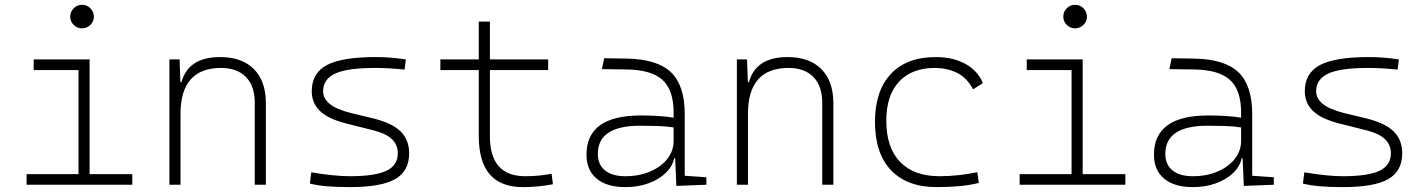

<svg xmlns="http://www.w3.org/2000/svg" viewBox="-20 -763 5899 793"><path d="M318.8 -646Q298.8 -646 284.4 -660.2Q270 -674.3 270 -694.3Q270 -714.4 284.4 -728.8Q298.8 -743.2 318.8 -743.2Q338.9 -743.2 353.3 -728.8Q367.7 -714.4 367.7 -694.3Q367.7 -674.3 353.3 -660.2Q338.9 -646 318.8 -646ZM89.8 0V-43.9H304.2V-473.6H119.1V-517.6H350.1V-43.9H526.4V0Z M679.7 0V-517.6H721.7L725.1 -423.8H729.5Q757.8 -527.3 889.2 -527.3Q979.5 -527.3 1028.8 -477.5Q1078.1 -427.7 1078.1 -336.9V0H1032.2V-338.9Q1032.2 -407.7 995.6 -445.1Q959 -482.4 893.6 -482.4Q725.6 -482.4 725.6 -293V0Z M1424.8 9.8Q1368.7 9.8 1329.6 6.3Q1290.5 2.9 1259.8 -4.9L1265.6 -51.3Q1360.8 -35.2 1424.8 -35.2Q1528.8 -35.2 1575.9 -57.6Q1623 -80.1 1623 -129.9Q1623 -164.6 1599.4 -187.7Q1575.7 -210.9 1522.9 -224.6L1408.2 -253.4Q1333 -272.9 1300.3 -305.7Q1267.6 -338.4 1267.6 -386.2Q1267.6 -460.9 1329.8 -494.1Q1392.1 -527.3 1531.2 -527.3Q1563.5 -527.3 1591.6 -525.1Q1619.6 -522.9 1656.2 -517.6L1650.9 -475.6Q1610.8 -479.5 1581.8 -481Q1552.7 -482.4 1528.3 -482.4Q1415.5 -482.4 1365 -459.5Q1314.5 -436.5 1314.5 -385.7Q1314.5 -356.4 1341.6 -334Q1368.7 -311.5 1430.7 -295.9L1522 -273.9Q1600.6 -254.4 1635.3 -219.5Q1669.9 -184.6 1669.9 -129.9Q1669.9 -56.2 1612.1 -23.2Q1554.2 9.8 1424.8 9.8Z M2139.6 9.8Q1957.5 9.8 1957.5 -200.2V-473.6H1798.8V-517.6H1957.5V-673.8H2003.4V-517.6H2244.1V-473.6H2003.4V-200.2Q2003.4 -35.2 2149.4 -35.2Q2179.7 -35.2 2206.1 -37.8Q2232.4 -40.5 2258.3 -45.4L2263.7 -2Q2232.4 3.9 2202.6 6.8Q2172.9 9.8 2139.6 9.8Z M2562.5 9.8Q2485.8 9.8 2444.1 -25.4Q2402.3 -60.5 2402.3 -124Q2402.3 -286.1 2626 -286.1Q2664.1 -286.1 2699.5 -283.9Q2734.9 -281.7 2762.2 -276.9V-297.9Q2762.2 -391.1 2716.3 -432.9Q2670.4 -474.6 2568.4 -476.1L2465.8 -477.5L2475.6 -522.5L2568.4 -521Q2694.3 -519 2751.2 -464.6Q2808.1 -410.2 2808.1 -291.5V-37.1L2897.5 -30.8V0L2773.4 4.9L2768.6 -109.4H2764.6Q2757.3 -75.2 2729.2 -48.3Q2701.2 -21.5 2658.2 -5.9Q2615.2 9.8 2562.5 9.8ZM2562.5 -35.2Q2619.6 -35.2 2664.8 -54.4Q2710 -73.7 2736.1 -106.7Q2762.2 -139.6 2762.2 -181.2V-236.8Q2731.4 -241.7 2694.3 -242.7Q2657.2 -243.7 2623.5 -243.7Q2449.2 -243.7 2449.2 -127.4Q2449.2 -83 2479 -59.1Q2508.8 -35.2 2562.5 -35.2Z M3023.4 0V-517.6H3065.4L3068.8 -423.8H3073.2Q3101.6 -527.3 3232.9 -527.3Q3323.2 -527.3 3372.6 -477.5Q3421.9 -427.7 3421.9 -336.9V0H3376V-338.9Q3376 -407.7 3339.4 -445.1Q3302.7 -482.4 3237.3 -482.4Q3069.3 -482.4 3069.3 -293V0Z M3848.6 9.8Q3726.6 9.8 3660.2 -59.8Q3593.8 -129.4 3593.8 -259.8Q3593.8 -386.7 3658.9 -457Q3724.1 -527.3 3844.7 -527.3Q3916 -527.3 3967 -499.3Q4018.1 -471.2 4039.6 -419.9L3999 -394Q3972.7 -443.4 3931.4 -462.9Q3890.1 -482.4 3840.8 -482.4Q3746.1 -482.4 3693.4 -425.8Q3640.6 -369.1 3640.6 -264.6Q3640.6 -152.8 3697.8 -94Q3754.9 -35.2 3860.4 -35.2Q3900.4 -35.2 3939.7 -39.6Q3979 -43.9 4016.6 -51.8L4022.5 -7.3Q3980.5 2.9 3936 6.3Q3891.6 9.8 3848.6 9.8Z M4420.4 -646Q4400.4 -646 4386 -660.2Q4371.6 -674.3 4371.6 -694.3Q4371.6 -714.4 4386 -728.8Q4400.4 -743.2 4420.4 -743.2Q4440.4 -743.2 4454.8 -728.8Q4469.2 -714.4 4469.2 -694.3Q4469.2 -674.3 4454.8 -660.2Q4440.4 -646 4420.4 -646ZM4191.4 0V-43.9H4405.8V-473.6H4220.7V-517.6H4451.7V-43.9H4627.9V0Z M4906.2 9.8Q4829.6 9.8 4787.8 -25.4Q4746.1 -60.5 4746.1 -124Q4746.1 -286.1 4969.7 -286.1Q5007.8 -286.1 5043.2 -283.9Q5078.6 -281.7 5106 -276.9V-297.9Q5106 -391.1 5060.1 -432.9Q5014.2 -474.6 4912.1 -476.1L4809.6 -477.5L4819.3 -522.5L4912.1 -521Q5038.1 -519 5095 -464.6Q5151.9 -410.2 5151.9 -291.5V-37.1L5241.2 -30.8V0L5117.2 4.9L5112.3 -109.4H5108.4Q5101.1 -75.2 5073 -48.3Q5044.9 -21.5 5002 -5.9Q4959 9.8 4906.2 9.8ZM4906.2 -35.2Q4963.4 -35.2 5008.5 -54.4Q5053.7 -73.7 5079.8 -106.7Q5106 -139.6 5106 -181.2V-236.8Q5075.2 -241.7 5038.1 -242.7Q5001 -243.7 4967.3 -243.7Q4793 -243.7 4793 -127.4Q4793 -83 4822.8 -59.1Q4852.5 -35.2 4906.2 -35.2Z M5526.4 9.8Q5470.2 9.8 5431.2 6.3Q5392.1 2.9 5361.3 -4.9L5367.2 -51.3Q5462.4 -35.2 5526.4 -35.2Q5630.4 -35.2 5677.5 -57.6Q5724.6 -80.1 5724.6 -129.9Q5724.6 -164.6 5700.9 -187.7Q5677.2 -210.9 5624.5 -224.6L5509.8 -253.4Q5434.6 -272.9 5401.9 -305.7Q5369.1 -338.4 5369.1 -386.2Q5369.1 -460.9 5431.4 -494.1Q5493.7 -527.3 5632.8 -527.3Q5665 -527.3 5693.1 -525.1Q5721.2 -522.9 5757.8 -517.6L5752.4 -475.6Q5712.4 -479.5 5683.3 -481Q5654.3 -482.4 5629.9 -482.4Q5517.1 -482.4 5466.6 -459.5Q5416 -436.5 5416 -385.7Q5416 -356.4 5443.1 -334Q5470.2 -311.5 5532.2 -295.9L5623.5 -273.9Q5702.1 -254.4 5736.8 -219.5Q5771.5 -184.6 5771.5 -129.9Q5771.5 -56.2 5713.6 -23.2Q5655.8 9.8 5526.4 9.8Z"/></svg>

Font: Caskaydia Cove ExtraLight
Style: Regular
Weight: 200
Monospace: yes
Designer: Aaron Bell
Foundry: Saja Typeworks
Version: Version 4.300; ttfautohint (v1.8.3)